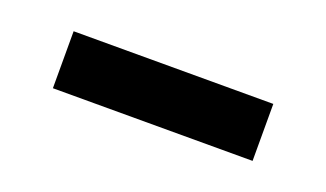

<svg xmlns="http://www.w3.org/2000/svg" viewBox="-28 -844 452 266"><g transform="rotate(20 198.0 -711.0)"><path d="M345.2 -668.9H50.8V-752.9H345.2Z"/></g></svg>

Font: Standard
Style: Bold
Weight: 400
Designer: Bryce Wilner
Version: Version 2.000;PS 2.0;hotconv 16.6.51;makeotf.lib2.5.65220 DE